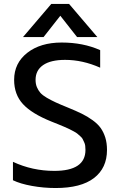

<svg xmlns="http://www.w3.org/2000/svg" viewBox="-20 -927 601 962"><path d="M95.2 -741.2 236.8 -907.2H326.2L467.8 -741.2H366.2L282.2 -848.1L198.2 -741.2ZM258.8 15.1Q198.7 15.1 140.4 4.6Q82 -5.9 44.9 -23.9V-116.2Q142.1 -70.8 252 -70.8Q408.2 -70.8 408.2 -175.8Q408.2 -187 407 -196.5Q405.8 -206.1 401.6 -214.6Q397.5 -223.1 394.3 -230Q391.1 -236.8 382.6 -244.1Q374 -251.5 368.4 -256.6Q362.8 -261.7 349.4 -268.8Q335.9 -275.9 327.9 -280Q319.8 -284.2 301.3 -292Q282.7 -299.8 272 -304.2Q261.2 -308.6 237.8 -317.9Q139.2 -357.4 95 -405.5Q50.8 -453.6 50.8 -526.9Q50.8 -610.8 116.7 -662.4Q182.6 -713.9 289.1 -713.9Q396.5 -713.9 481.9 -675.8V-587.9Q394 -627 306.2 -627Q233.9 -627 196 -600.8Q158.2 -574.7 158.2 -526.9Q158.2 -506.3 164.8 -490.5Q171.4 -474.6 182.1 -462.2Q192.9 -449.7 214.8 -437Q236.8 -424.3 259 -414.1Q281.2 -403.8 319.8 -388.2Q361.8 -371.1 390.1 -357.2Q418.5 -343.3 444.1 -324.7Q469.7 -306.2 484.4 -285.6Q499 -265.1 507.6 -237.8Q516.1 -210.4 516.1 -175.8Q516.1 -85 450.9 -34.9Q385.7 15.1 258.8 15.1Z"/></svg>

Font: Prompt
Style: Regular
Weight: 400
Designer: Katatrad Team
Foundry: CadsonDemak
Version: Version 1.000;PS 001.000;hotconv 1.0.88;makeotf.lib2.5.64775